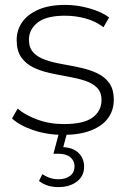

<svg xmlns="http://www.w3.org/2000/svg" viewBox="-20 -546 518 783"><path d="M238 4Q173 4 116.5 -15Q60 -34 29 -63L52 -103Q82 -77 132 -58.5Q182 -40 240 -40Q322 -40 358 -67Q394 -94 394 -138Q394 -170 375.5 -188.5Q357 -207 326 -217Q295 -227 258 -233.5Q221 -240 184 -248Q147 -256 116 -271Q85 -286 66.5 -312.5Q48 -339 48 -383Q48 -423 70 -455Q92 -487 136 -506.5Q180 -526 246 -526Q295 -526 344.5 -512Q394 -498 425 -475L402 -435Q369 -460 328 -471Q287 -482 245 -482Q169 -482 133.5 -454Q98 -426 98 -384Q98 -351 116.5 -331.5Q135 -312 166 -301.5Q197 -291 234 -284.5Q271 -278 308 -270Q345 -262 376 -247.5Q407 -233 425.5 -207.5Q444 -182 444 -139Q444 -96 420.5 -64Q397 -32 351 -14Q305 4 238 4ZM218 217Q195 217 175.5 211Q156 205 139 192L153 164Q167 174 183.5 179.5Q200 185 218 185Q248 185 266 171Q284 157 284 132Q284 110 267 95.5Q250 81 218 81H198L221 -6H254L238 54Q278 56 300.5 78Q323 100 323 134Q323 172 293.5 194.5Q264 217 218 217Z"/></svg>

Font: Montserrat Z Light
Style: Regular
Weight: 300
Designer: Julieta Ulanovsky
Foundry: Julieta Ulanovsky
Version: Version 8.000